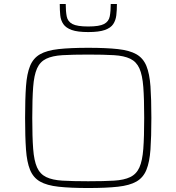

<svg xmlns="http://www.w3.org/2000/svg" viewBox="-20 -936 886 964"><path d="M423 8Q333 8 274 1.5Q215 -5 181 -24.5Q147 -44 131 -83Q115 -122 110.5 -185.5Q106 -249 106 -344Q106 -439 110.5 -502.5Q115 -566 131 -605Q147 -644 181 -663.5Q215 -683 274 -689.5Q333 -696 423 -696Q513 -696 572 -689.5Q631 -683 665 -663.5Q699 -644 715 -605Q731 -566 735.5 -502.5Q740 -439 740 -344Q740 -249 735.5 -185.5Q731 -122 715 -83Q699 -44 665 -24.5Q631 -5 572 1.5Q513 8 423 8ZM423 -26Q501 -26 552 -29Q603 -32 634 -47Q665 -62 680 -95.5Q695 -129 699.5 -189Q704 -249 704 -344Q704 -439 699.5 -499Q695 -559 680 -592.5Q665 -626 634 -641Q603 -656 552 -659Q501 -662 423 -662Q345 -662 294 -659Q243 -656 212 -641Q181 -626 166 -592.5Q151 -559 146.5 -499Q142 -439 142 -344Q142 -249 146.5 -189Q151 -129 166 -95.5Q181 -62 212 -47Q243 -32 294 -29Q345 -26 423 -26ZM423 -775Q369 -775 340 -785.5Q311 -796 298 -815Q285 -834 282.5 -859.5Q280 -885 280 -916H310Q310 -879 315 -853.5Q320 -828 343.5 -815.5Q367 -803 423 -803Q479 -803 502.5 -815.5Q526 -828 531 -853.5Q536 -879 536 -916H567Q567 -885 564 -859.5Q561 -834 548.5 -815Q536 -796 506.5 -785.5Q477 -775 423 -775Z"/></svg>

Font: Saira Expanded Thin
Style: Regular
Weight: 250
Width: 7
Designer: Hector Gatti with collaboration of the Omnibus-Type team
Foundry: Omnibus-Type
Version: Version 1.101